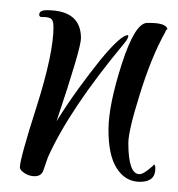

<svg xmlns="http://www.w3.org/2000/svg" viewBox="-20 -344 349 377"><path d="M48 2Q38 2 29 -3.5Q20 -9 19 -15Q19 -32 52 -135Q85 -239 85 -291Q85 -306 78 -308.5Q71 -311 64 -310.5Q57 -310 57 -315Q57 -324 72 -324Q139 -324 139 -269Q139 -249 91 -106Q113 -141 134.5 -170.5Q156 -200 176 -225Q217 -275 231 -275Q231 -275 231.5 -274.5Q232 -274 232 -273Q232 -272 230.5 -268.5Q229 -265 224 -259Q116 -129 74 -35L65 -9Q61 2 48 2ZM255 13Q226 13 209 -14Q193 -39 193 -89Q193 -137 219 -218Q245 -299 269 -299H274Q307 -299 309 -286Q307 -288 304 -280Q290 -255 277.5 -224Q265 -193 254 -157Q232 -87 232 -63Q232 -2 254 -2Q260 -2 271.5 -11Q283 -20 282 -21Q285 -21 285 -13Q285 13 255 13Z"/></svg>

Font: Qwigley
Style: Regular
Weight: 400
Designer: Robert E. Leuschke
Foundry: Robert E. Leuschke
Version: Version 1.010; ttfautohint (v1.8.3)